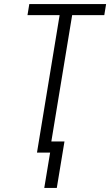

<svg xmlns="http://www.w3.org/2000/svg" viewBox="-20 -755 545 950"><path d="M199 175 228 0H163L275 -680H116L125 -735H505L496 -680H337L234 -55H299L261 175Z"/></svg>

Font: Iosevka Curly Light
Style: Italic
Weight: 300
Italic angle: -9°
Monospace: yes
Designer: Belleve Invis
Foundry: Belleve Invis
Version: Version 22.1.2; ttfautohint (v1.8.4)